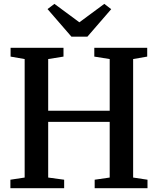

<svg xmlns="http://www.w3.org/2000/svg" viewBox="-20 -996 836 1016"><path d="M110.5 -56.5V-683.5L36 -696.5V-743H316V-696.5L235 -683.5V-410H560.5V-683.5L479 -696.5V-743H759V-696.5L684.5 -683.5V-56.5L760.5 -45V0H481V-45L560.5 -56.5V-351H235V-56.5L319.5 -45V0H35V-45ZM358 -802 231.5 -948 268 -975.5 400 -878 532 -975.5 568.5 -947.5 442.5 -802Z"/></svg>

Font: Merriweather 48pt SemiBold
Style: Regular
Weight: 600
Version: Version 2.100